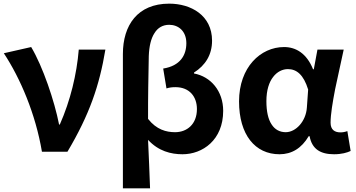

<svg xmlns="http://www.w3.org/2000/svg" viewBox="-20 -832 1950 1053"><path d="M76 -557 1 -540C92 -402 175 -207 210 0H350C471 -204 525 -362 558 -560H485H412C401 -425 366 -280 308 -149H304C279 -277 215 -467 151 -574Z M654 -167V201H728H803C800 112 796 27 792 -65C849 -3 918 14 981 14C1091 14 1204 -64 1204 -224C1204 -333 1136 -412 1044 -429V-434C1107 -474 1143 -532 1143 -609C1143 -748 1027 -812 908 -812C734 -812 654 -693 654 -536ZM827 -650C845 -680 873 -696 908 -696C957 -696 1002 -663 1002 -595C1002 -530 969 -471 875 -456L893 -347C908 -352 924 -354 942 -354C1020 -354 1060 -301 1060 -234C1060 -150 1005 -107 940 -107C892 -107 838 -121 792 -180C792 -239 792 -296 793 -353C794 -411 795 -468 796 -525C798 -578 808 -621 827 -650Z M1818 -343C1833 -415 1851 -493 1865 -560H1793H1721L1701 -452H1697C1662 -539 1603 -574 1538 -574C1409 -574 1291 -463 1291 -276C1291 -93 1379 14 1513 14C1580 14 1634 -19 1673 -85H1678C1691 -14 1738 14 1812 14C1854 14 1884 5 1903 -4L1885 -113C1872 -108 1859 -106 1847 -106C1816 -106 1793 -120 1793 -159C1793 -204 1804 -270 1818 -343ZM1470 -149C1451 -177 1441 -220 1441 -277C1441 -338 1456 -382 1478 -410C1500 -439 1530 -453 1559 -453C1607 -453 1645 -422 1670 -341L1663 -242C1658 -167 1603 -107 1547 -107C1515 -107 1488 -121 1470 -149Z"/></svg>

Font: GenSekiGothic2 TW B
Style: Regular
Weight: 700
Version: Version 2.100;PS 2.1;hotconv 16.6.51;makeotf.lib2.5.65220 DE